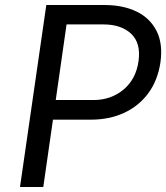

<svg xmlns="http://www.w3.org/2000/svg" viewBox="-20 -743 661 763"><path d="M59.5 0 164 -723H396Q469 -723 522.8 -697Q576.5 -671 602.2 -620Q628 -569 617.5 -494.5Q606.5 -422.5 568.8 -371.8Q531 -321 472.5 -294.2Q414 -267.5 342 -267.5H190.5L152 0ZM201.5 -345.5H352Q421 -345.5 470.8 -387Q520.5 -428.5 530.5 -500Q540.5 -572 501 -609Q461.5 -646 390.5 -646H244.5Z"/></svg>

Font: Public Sans
Style: Italic
Weight: 400
Italic angle: -8°
Designer: The Public Sans project authors (U.S. Web Design System). Libre Franklin designed by Pablo Impallari and Rodrigo Fuenzal
Version: Version 1.008; ttfautohint (v1.8.1) -l 8 -r 50 -G 200 -x 14 